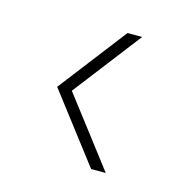

<svg xmlns="http://www.w3.org/2000/svg" viewBox="-58 -379 383 405"><g transform="rotate(15 133.0 -176.5)"><path d="M60 -177 174 -325H206L92 -177L206 -28H174Z"/></g></svg>

Font: Updock
Style: Regular
Weight: 400
Designer: Robert E. Leuschke
Foundry: Robert E. Leuschke
Version: Version 1.010; ttfautohint (v1.8.4.7-5d5b)